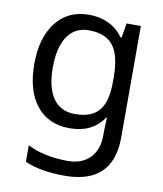

<svg xmlns="http://www.w3.org/2000/svg" viewBox="-87 -617 788 927"><g transform="rotate(10 307.5 -153.0)"><path d="M275 -546Q328 -546 370.5 -526Q413 -506 443 -465H448L460 -536H530V9Q530 85 504 136.5Q478 188 425 214Q372 240 290 240Q232 240 183.5 231.5Q135 223 97 206V125Q135 145 186 156Q237 167 295 167Q364 167 403.5 126.5Q443 86 443 16V-5Q443 -17 444 -39.5Q445 -62 446 -71H442Q414 -30 372.5 -10Q331 10 276 10Q172 10 113.5 -63Q55 -136 55 -267Q55 -395 113.5 -470.5Q172 -546 275 -546ZM287 -472Q242 -472 210.5 -448Q179 -424 162.5 -378Q146 -332 146 -266Q146 -167 182.5 -114.5Q219 -62 289 -62Q330 -62 359 -72.5Q388 -83 407 -105.5Q426 -128 435 -163Q444 -198 444 -246V-267Q444 -340 427.5 -385Q411 -430 376 -451Q341 -472 287 -472Z"/></g></svg>

Font: Noto Sans Lao Looped
Style: Regular
Weight: 400
Designer: Mark Frömberg, Ben Mitchell
Foundry: The Fontpad Ltd
Version: Version 1.001